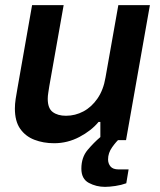

<svg xmlns="http://www.w3.org/2000/svg" viewBox="-20 -546 623 748"><path d="M389 182Q355 182 326 166.5Q297 151 297 111Q297 67 321.5 38Q346 9 371 -12H449L448 -8Q433 5 417 27.5Q401 50 401 75Q401 91 410.5 102.5Q420 114 442 114H481L472 168Q453 175 429.5 178.5Q406 182 389 182ZM191 12Q149 12 114 -1.5Q79 -15 58.5 -44.5Q38 -74 38 -123Q38 -141 41 -160.5Q44 -180 48 -202L105 -526H228L172 -210Q170 -196 168 -184Q166 -172 166 -161Q166 -124 185.5 -109.5Q205 -95 237 -95Q273 -95 305 -112Q337 -129 360 -162.5Q383 -196 391 -244L441 -526H564L471 0H371V-71H364Q336 -37 289.5 -12.5Q243 12 191 12Z"/></svg>

Font: Archivo Variable SemiBold
Style: Italic
Weight: 600
Italic angle: -10°
Designer: Hector Gatti
Foundry: Omnibus-Type
Version: Version 2.001